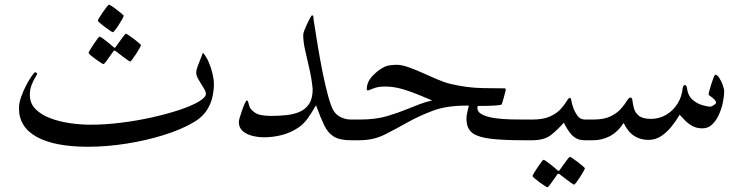

<svg xmlns="http://www.w3.org/2000/svg" viewBox="-20 -599 3186 820"><path d="M893.6 -239.3Q893.6 -215.3 887.5 -185.8Q881.3 -156.2 862.8 -127.4Q844.2 -98.6 807.1 -76.7Q753.9 -45.4 678.5 -22Q603 1.5 519 14.6Q435.1 27.8 355.5 27.8Q214.4 27.8 137.7 -13.9Q61 -55.7 61 -136.7Q61 -158.7 70.3 -185.1Q79.6 -211.4 92.3 -235.6Q105 -259.8 116 -275.1Q127 -290.5 130.4 -290.5Q132.8 -290.5 135.7 -288.1Q138.7 -285.6 138.7 -283.2Q138.7 -281.7 130.9 -269Q123 -256.3 115.2 -236.8Q107.4 -217.3 107.4 -193.8Q107.4 -157.7 131.8 -133.1Q156.2 -108.4 195.6 -93.8Q234.9 -79.1 280 -72.8Q325.2 -66.4 366.7 -66.4Q429.2 -66.4 497.6 -75Q565.9 -83.5 630.1 -97.9Q694.3 -112.3 746.3 -129.6Q798.3 -147 828.9 -165Q859.4 -183.1 859.4 -198.7Q859.4 -208 849.1 -224.4Q838.9 -240.7 828.4 -258.3Q817.9 -275.9 817.9 -289.1Q817.9 -298.3 824 -315.4Q830.1 -332.5 837.2 -349.4Q844.2 -366.2 846.7 -374Q861.3 -357.4 871.8 -332.8Q882.3 -308.1 887.9 -283.2Q893.6 -258.3 893.6 -239.3ZM508.3 -531.7Q508.3 -528.8 502.2 -517.8Q496.1 -506.8 487.8 -493.7Q479.5 -480.5 471.9 -470.9Q464.4 -461.4 461.4 -461.4Q460 -461.4 450.2 -468Q440.4 -474.6 428.2 -483.6Q416 -492.7 407 -500.5Q397.9 -508.3 397.9 -510.7Q397.9 -513.7 404.5 -524.4Q411.1 -535.2 419.9 -547.9Q428.7 -560.5 436 -569.8Q443.4 -579.1 444.8 -579.1Q447.8 -579.1 458 -572.5Q468.3 -565.9 479.7 -556.9Q491.2 -547.9 499.8 -540.5Q508.3 -533.2 508.3 -531.7ZM582 -406.2Q582 -403.8 575.9 -392.8Q569.8 -381.8 561.3 -368.7Q552.7 -355.5 545.4 -345.9Q538.1 -336.4 535.2 -336.4Q533.7 -336.4 524.7 -342.8Q515.6 -349.1 504.2 -357.7Q492.7 -366.2 484.1 -373Q475.6 -379.9 474.6 -380.4Q471.7 -382.8 469.2 -382.8Q466.8 -382.8 464.4 -380.4Q463.4 -379.4 454.1 -365.7Q444.8 -352.1 434.8 -338.6Q424.8 -325.2 421.9 -325.2Q419.9 -325.2 409.9 -331.5Q399.9 -337.9 387.9 -346.7Q376 -355.5 367.2 -363Q358.4 -370.6 358.4 -373Q358.4 -376 365 -386.7Q371.6 -397.5 380.1 -410.4Q388.7 -423.3 396 -432.9Q403.3 -442.4 404.8 -442.4Q409.2 -442.4 422.9 -432.1Q436.5 -421.9 449.2 -411.4Q461.9 -400.9 462.9 -399.4Q467.3 -395 469.2 -395Q472.2 -395 475.6 -400.4Q476.6 -401.9 486.1 -415.3Q495.6 -428.7 505.6 -441.9Q515.6 -455.1 517.6 -455.1Q520 -455.1 530 -448.2Q540 -441.4 552.2 -432.4Q564.5 -423.3 573.2 -415.5Q582 -407.7 582 -406.2Z M1543.9 -44.4Q1543.9 -27.8 1537.8 -13.9Q1531.7 0 1504.9 0H1479Q1430.7 0 1405.3 -15.9Q1379.9 -31.7 1364.3 -64.7Q1348.6 -97.7 1329.6 -149.4Q1311.5 -118.2 1294.9 -94.5Q1278.3 -70.8 1255.9 -55.2Q1223.1 -32.7 1185.1 -22.7Q1147 -12.7 1107.9 -12.7Q1083 -12.7 1058.1 -18.8Q1033.2 -24.9 1016.6 -39.3Q1000 -53.7 1000 -78.6Q1000 -83.5 1004.2 -97.9Q1008.3 -112.3 1014.2 -128.9Q1020 -145.5 1025.6 -157.7Q1031.2 -169.9 1034.2 -169.9Q1038.6 -169.9 1041 -159.4Q1043.5 -148.9 1045.4 -143.6Q1049.8 -131.3 1069.1 -117.7Q1088.4 -104 1138.2 -104Q1170.9 -104 1202.4 -107.2Q1233.9 -110.4 1259.5 -121.3Q1285.2 -132.3 1300.3 -155.5Q1315.4 -178.7 1315.4 -218.8Q1311 -263.2 1301.3 -305.4Q1291.5 -347.7 1283.2 -384.5Q1274.9 -421.4 1274.9 -449.7Q1274.9 -456.1 1280 -469.7Q1285.2 -483.4 1292 -498Q1298.8 -512.7 1304.9 -523.2Q1311 -533.7 1312.5 -533.7Q1316.4 -533.7 1317.6 -530.5Q1318.8 -527.3 1319.3 -514.6Q1327.1 -462.4 1337.2 -402.6Q1347.2 -342.8 1358.6 -286.4Q1370.1 -230 1381.8 -187.5Q1393.6 -145 1403.8 -127.4Q1415.5 -107.9 1436.3 -98.1Q1457 -88.4 1479 -88.4H1504.9Q1531.7 -88.4 1537.8 -74.7Q1543.9 -61 1543.9 -44.4Z M2283.7 -44.4Q2283.7 -27.8 2277.6 -13.9Q2271.5 0 2245.1 0H2218.8Q2130.4 0 2078.1 -6.1Q2025.9 -12.2 2000.5 -28.8Q1972.2 -48.3 1972.2 -91.3Q1972.2 -105.5 1975.6 -119.1Q1979 -132.8 1982.4 -147.9H1969.7Q1886.7 -147.9 1828.4 -126Q1770 -104 1721.2 -76.7Q1670.9 -48.3 1623 -24.2Q1575.2 0 1514.2 0H1488.3Q1461.4 0 1455.3 -13.9Q1449.2 -27.8 1449.2 -44.4Q1449.2 -61 1455.3 -74.7Q1461.4 -88.4 1488.3 -88.4H1514.2Q1584.5 -88.4 1633.3 -103Q1682.1 -117.7 1723.6 -134.8Q1749.5 -145.5 1774.2 -154.8Q1798.8 -164.1 1825.7 -169.9Q1806.6 -177.7 1773.4 -191.9Q1740.2 -206.1 1701.2 -217.8Q1662.1 -229.5 1624 -229.5Q1594.7 -229.5 1574.5 -221.2Q1554.2 -212.9 1551.8 -212.9Q1546.4 -212.9 1546.4 -217.3Q1546.4 -248 1569.1 -272.7Q1591.8 -297.4 1615.7 -310.1Q1629.9 -318.4 1646.7 -320.3Q1663.6 -322.3 1673.8 -322.3Q1695.3 -322.3 1724.4 -312Q1753.4 -301.8 1785.4 -287.4Q1817.4 -272.9 1848.1 -259.8Q1878.9 -246.6 1903.8 -240.7Q1941.9 -231.9 1973.4 -227.8Q2004.9 -223.6 2042.5 -222.7Q2080.1 -221.7 2135.7 -221.7Q2138.2 -221.7 2139.2 -219.2Q2140.1 -216.8 2140.1 -215.8Q2140.1 -214.4 2136.7 -201.4Q2133.3 -188.5 2129.4 -174.1Q2125.5 -159.7 2123 -153.8Q2120.6 -146.5 2020 -146.5Q2019.5 -145 2019.3 -142.3Q2019 -139.6 2019 -137.2Q2019 -117.7 2046.9 -106.4Q2067.9 -97.7 2098.4 -93.8Q2128.9 -89.8 2161.4 -89.1Q2193.8 -88.4 2218.8 -88.4H2245.1Q2271.5 -88.4 2277.6 -74.7Q2283.7 -61 2283.7 -44.4Z M2544.4 -44.4Q2544.4 -27.8 2538.3 -13.9Q2532.2 0 2505.4 0H2478Q2458.5 0 2444.8 -6.3Q2431.2 -12.7 2419.9 -24.9Q2412.6 -33.2 2403.1 -47.9Q2393.6 -62.5 2388.2 -75.2Q2363.3 -46.9 2334.5 -23.4Q2305.7 0 2253.4 0H2227.5Q2200.7 0 2194.6 -13.9Q2188.5 -27.8 2188.5 -44.4Q2188.5 -61 2194.6 -74.7Q2200.7 -88.4 2227.5 -88.4H2253.4Q2301.3 -88.4 2330.6 -102.3Q2359.9 -116.2 2376 -134.8Q2392.1 -153.3 2400.4 -167.2Q2408.7 -181.2 2414.1 -181.2Q2418.5 -181.2 2420.2 -169.2Q2421.9 -157.2 2427.2 -142.1Q2432.6 -125 2444.8 -106.7Q2457 -88.4 2478 -88.4H2505.4Q2532.2 -88.4 2538.3 -74.7Q2544.4 -61 2544.4 -44.4ZM2478 119.6Q2478 122.1 2471.9 133.1Q2465.8 144 2457.3 157.2Q2448.7 170.4 2441.4 179.9Q2434.1 189.5 2431.2 189.5Q2429.7 189.5 2420.7 183.1Q2411.6 176.8 2400.1 168.2Q2388.7 159.7 2380.1 152.8Q2371.6 146 2370.6 145.5Q2367.7 143.1 2365.2 143.1Q2362.8 143.1 2360.4 145.5Q2359.4 146.5 2350.1 160.2Q2340.8 173.8 2330.8 187.3Q2320.8 200.7 2317.9 200.7Q2315.9 200.7 2305.9 194.3Q2295.9 188 2283.9 179.2Q2272 170.4 2263.2 162.8Q2254.4 155.3 2254.4 152.8Q2254.4 149.9 2261 139.2Q2267.6 128.4 2276.1 115.5Q2284.7 102.5 2292 93Q2299.3 83.5 2300.8 83.5Q2305.2 83.5 2318.8 93.8Q2332.5 104 2345.2 114.5Q2357.9 125 2358.9 126.5Q2363.3 130.9 2365.2 130.9Q2368.2 130.9 2371.6 125.5Q2372.6 124 2382.1 110.6Q2391.6 97.2 2401.6 84Q2411.6 70.8 2413.6 70.8Q2416 70.8 2426 77.6Q2436 84.5 2448.2 93.5Q2460.4 102.5 2469.2 110.4Q2478 118.2 2478 119.6Z M3072.8 -209Q3072.8 -188 3067.1 -160.9Q3061.5 -133.8 3050 -108.6Q3038.6 -83.5 3021.2 -67.1Q3003.9 -50.8 2980 -50.8Q2954.1 -50.8 2935.1 -62Q2916 -73.2 2903.3 -87.2Q2890.6 -101.1 2882.8 -108.9Q2868.7 -85 2849.1 -60.1Q2829.6 -35.2 2804.7 -18.3Q2779.8 -1.5 2749 -1.5Q2715.8 -1.5 2689 -18.3Q2662.1 -35.2 2643.6 -73.7Q2616.7 -33.7 2583.3 -16.8Q2549.8 0 2513.2 0H2487.3Q2460.4 0 2454.3 -13.9Q2448.2 -27.8 2448.2 -44.4Q2448.2 -61 2454.3 -74.7Q2460.4 -88.4 2487.3 -88.4H2513.2Q2560.1 -88.4 2588.4 -102.5Q2616.7 -116.7 2632.8 -135.5Q2648.9 -154.3 2657.5 -168.5Q2666 -182.6 2672.9 -182.6Q2679.7 -182.6 2681.2 -168.9Q2682.6 -155.3 2687.3 -137Q2691.9 -118.7 2708 -105Q2724.1 -91.3 2759.8 -91.3Q2795.4 -91.3 2825 -108.6Q2854.5 -126 2873.3 -155.8Q2892.1 -185.5 2895.5 -221.7Q2897.5 -236.3 2906.2 -236.3Q2907.2 -236.3 2910.6 -232.2Q2914.1 -228 2914.6 -218.8Q2918.9 -189 2938.2 -172.6Q2957.5 -156.2 2979.5 -149.9Q3001.5 -143.6 3014.6 -143.6Q3018.1 -143.6 3028.1 -149.7Q3038.1 -155.8 3038.1 -160.6Q3038.1 -167.5 3030 -175Q3022 -182.6 3013.9 -188.2Q3005.9 -193.8 3005.9 -195.3Q3005.9 -197.8 3009.3 -210.9Q3012.7 -224.1 3017.8 -240Q3022.9 -255.9 3027.6 -267.8Q3032.2 -279.8 3035.2 -279.8Q3043 -279.8 3051.8 -266.4Q3060.5 -252.9 3066.7 -236.1Q3072.8 -219.2 3072.8 -209Z"/></svg>

Font: Scheherazade New Rohingya
Style: Regular
Weight: 400
Designer: SIL International
Foundry: SIL International
Version: Version 3.000 ; LngRng